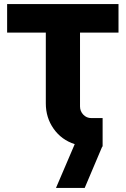

<svg xmlns="http://www.w3.org/2000/svg" viewBox="-20 -720 617 943"><path d="M255 203 347 -12Q282 -33 243.5 -87.5Q205 -142 205 -212V-560H15V-700H562V-560H373V-197Q373 -174 389 -157Q405 -140 429 -140H484V0H482L396 203Z"/></svg>

Font: MuseoModerno
Style: Bold
Weight: 700
Designer: Pablo Cosgaya, Héctor Gatti, Marcela Romero, and the Authors of The MuseoModerno Project.
Foundry: Omnibus-Type Team
Version: Version 1.001